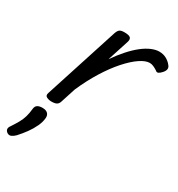

<svg xmlns="http://www.w3.org/2000/svg" viewBox="-268 -642 977 1054"><g transform="rotate(30 221.0 -114.5)"><path d="M56 15Q40 15 26 8Q12 1 19 -18L169 -483Q176 -503 185.5 -509Q195 -515 214 -515Q245 -515 253.5 -505.5Q262 -496 255 -476L212 -343Q241 -385 270.5 -418Q300 -451 328.5 -473.5Q357 -496 384 -507.5Q411 -519 433 -519Q460 -519 480 -507.5Q500 -496 512 -480Q521 -470 520 -458.5Q519 -447 508 -434Q497 -421 487 -416Q477 -411 468 -420Q456 -428 443.5 -433.5Q431 -439 419 -439Q393 -439 357.5 -415Q322 -391 282.5 -346.5Q243 -302 205 -241Q167 -180 135 -107L104 -11Q100 2 89.5 8.5Q79 15 56 15ZM-64 286Q-76 278 -77.5 267.5Q-79 257 -70 245Q-52 218 -40 196.5Q-28 175 -21.5 152.5Q-15 130 -12 100Q-10 83 1.5 76Q13 69 32 69Q55 69 66 80Q77 91 75 110Q73 135 60 163Q47 191 27.5 218Q8 245 -15 270Q-28 283 -40 288Q-52 293 -64 286Z"/></g></svg>

Font: Playwrite AU VIC
Style: Regular
Weight: 400
Designer: Veronika Burian, José Scaglione
Foundry: TypeTogether
Version: Version 1.002